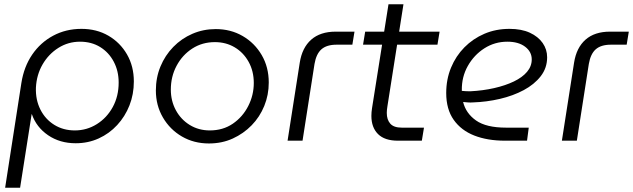

<svg xmlns="http://www.w3.org/2000/svg" viewBox="-20 -658 2961 898"><path d="M4 220 80 -270Q92 -346 130.5 -402.5Q169 -459 228.5 -491Q288 -523 361 -523Q432 -523 487 -491Q542 -459 574 -403.5Q606 -348 606 -277Q606 -217 585.5 -165Q565 -113 528 -73Q491 -33 441.5 -10.5Q392 12 334 12Q260 12 205 -25.5Q150 -63 129 -124H128L74 220ZM330 -48Q386 -48 433 -77.5Q480 -107 507.5 -157.5Q535 -208 535 -272Q535 -326 512 -369.5Q489 -413 448.5 -438Q408 -463 354 -463Q299 -463 253 -434Q207 -405 179 -356.5Q151 -308 148 -248Q146 -191 169 -145.5Q192 -100 234 -74Q276 -48 330 -48Z M957 13Q887 13 831 -19.5Q775 -52 742 -108.5Q709 -165 709 -235Q709 -295 730.5 -347Q752 -399 790.5 -438.5Q829 -478 880 -500Q931 -522 989 -522Q1059 -522 1115 -489.5Q1171 -457 1204 -400.5Q1237 -344 1237 -272Q1237 -214 1216 -162.5Q1195 -111 1157 -72Q1119 -33 1068.5 -10Q1018 13 957 13ZM961 -48Q1023 -48 1069 -79.5Q1115 -111 1141 -162Q1167 -213 1167 -270Q1167 -325 1143 -368.5Q1119 -412 1078 -436.5Q1037 -461 985 -461Q926 -461 879.5 -431Q833 -401 806 -350.5Q779 -300 779 -239Q779 -186 802.5 -142.5Q826 -99 867.5 -73.5Q909 -48 961 -48Z M1325 0 1382 -365Q1393 -435 1435.5 -472.5Q1478 -510 1550 -510H1638L1628 -449H1554Q1508 -449 1483.5 -427.5Q1459 -406 1451 -359L1395 0Z M1841 0Q1779 0 1748 -31Q1717 -62 1717 -116Q1717 -133 1720 -152L1797 -638H1867L1792 -161Q1789 -143 1789 -130Q1789 -98 1805.5 -79.5Q1822 -61 1859 -61H1963L1953 0ZM1678 -449 1688 -510H2036L2026 -449Z M2342 0Q2260 0 2198.5 -24Q2137 -48 2102 -97.5Q2067 -147 2067 -223Q2067 -287 2089.5 -341.5Q2112 -396 2152 -436.5Q2192 -477 2245.5 -500Q2299 -523 2363 -523Q2419 -523 2458 -505Q2497 -487 2518 -457Q2539 -427 2539 -390Q2539 -340 2509 -301.5Q2479 -263 2429.5 -236.5Q2380 -210 2318 -195.5Q2256 -181 2192 -179Q2180 -178 2168.5 -179Q2157 -180 2146 -181Q2159 -128 2206.5 -94.5Q2254 -61 2347 -61H2453L2445 0ZM2140 -233Q2149 -232 2159 -231.5Q2169 -231 2179 -231Q2239 -234 2291.5 -246Q2344 -258 2383.5 -277Q2423 -296 2445 -322Q2467 -348 2467 -380Q2467 -416 2436 -439.5Q2405 -463 2353 -463Q2294 -463 2245.5 -432Q2197 -401 2168 -349.5Q2139 -298 2140 -236Q2140 -235 2140 -234.5Q2140 -234 2140 -233Z M2608 0 2665 -365Q2676 -435 2718.5 -472.5Q2761 -510 2833 -510H2921L2911 -449H2837Q2791 -449 2766.5 -427.5Q2742 -406 2734 -359L2678 0Z"/></svg>

Font: MuseoModerno Thin Light
Style: Italic
Weight: 300
Italic angle: -9°
Version: Version 1.003